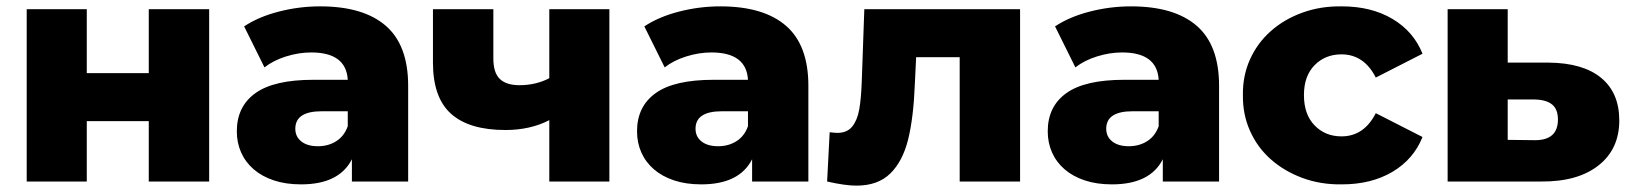

<svg xmlns="http://www.w3.org/2000/svg" viewBox="-20 -571 5131 604"><path d="M64 -542H253V-341H448V-542H638V0H448V-190H253V0H64Z M1264 -301V0H1087V-70Q1047 9 927 9Q879 9 841.5 -3.5Q804 -16 778 -38.5Q752 -61 738.5 -91.5Q725 -122 725 -158Q725 -236 783.5 -278Q842 -320 966 -320H1074Q1069 -406 959 -406Q920 -406 880 -393.5Q840 -381 812 -359L748 -488Q793 -518 857 -534.5Q921 -551 987 -551Q1123 -551 1193.5 -490Q1264 -429 1264 -301ZM1074 -174V-221H992Q909 -221 909 -166Q909 -141 928 -126Q947 -111 980 -111Q1013 -111 1038 -127Q1063 -143 1074 -174Z M1897 -542V0H1708V-193Q1648 -162 1570 -162Q1456 -162 1399 -213Q1342 -264 1342 -374V-542H1532V-387Q1532 -342 1552.5 -322.5Q1573 -303 1614 -303Q1666 -303 1708 -325V-542Z M2523 -301V0H2346V-70Q2306 9 2186 9Q2138 9 2100.5 -3.5Q2063 -16 2037 -38.5Q2011 -61 1997.5 -91.5Q1984 -122 1984 -158Q1984 -236 2042.5 -278Q2101 -320 2225 -320H2333Q2328 -406 2218 -406Q2179 -406 2139 -393.5Q2099 -381 2071 -359L2007 -488Q2052 -518 2116 -534.5Q2180 -551 2246 -551Q2382 -551 2452.5 -490Q2523 -429 2523 -301ZM2333 -174V-221H2251Q2168 -221 2168 -166Q2168 -141 2187 -126Q2206 -111 2239 -111Q2272 -111 2297 -127Q2322 -143 2333 -174Z M3189 -542V0H2999V-391H2862L2858 -308Q2854 -202 2837 -133Q2820 -64 2781 -25.5Q2742 13 2674 13Q2639 13 2582 0L2590 -155Q2608 -153 2614 -153Q2645 -153 2661 -173Q2677 -193 2683 -226.5Q2689 -260 2691 -316L2699 -542Z M3815 -301V0H3638V-70Q3598 9 3478 9Q3430 9 3392.5 -3.5Q3355 -16 3329 -38.5Q3303 -61 3289.5 -91.5Q3276 -122 3276 -158Q3276 -236 3334.5 -278Q3393 -320 3517 -320H3625Q3620 -406 3510 -406Q3471 -406 3431 -393.5Q3391 -381 3363 -359L3299 -488Q3344 -518 3408 -534.5Q3472 -551 3538 -551Q3674 -551 3744.5 -490Q3815 -429 3815 -301ZM3625 -174V-221H3543Q3460 -221 3460 -166Q3460 -141 3479 -126Q3498 -111 3531 -111Q3564 -111 3589 -127Q3614 -143 3625 -174Z M3890 -272Q3889 -332 3912 -383.5Q3935 -435 3977 -472.5Q4019 -510 4076.5 -531Q4134 -552 4201 -551Q4294 -551 4360.5 -511.5Q4427 -472 4455 -402L4308 -327Q4271 -400 4200 -400Q4149 -400 4115.5 -366Q4082 -332 4082 -272Q4082 -211 4115.5 -176.5Q4149 -142 4200 -142Q4271 -142 4308 -215L4455 -140Q4427 -70 4360.5 -30.5Q4294 9 4201 9Q4134 10 4076.5 -11.5Q4019 -33 3977 -70.5Q3935 -108 3912 -160Q3889 -212 3890 -272Z M5074 -192Q5074 -102 5008.5 -50.5Q4943 1 4828 0H4534V-542H4723V-374H4852Q4960 -373 5017 -326Q5074 -279 5074 -192ZM4881 -195Q4881 -227 4863 -242Q4845 -257 4809 -258H4723V-131L4809 -130Q4881 -130 4881 -195Z"/></svg>

Font: CMG Sans ExtraBold
Style: Regular
Weight: 800
Designer: Julieta Ulanovsky
Foundry: Julieta Ulanovsky
Version: Version 7.200